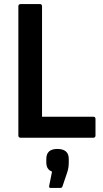

<svg xmlns="http://www.w3.org/2000/svg" viewBox="-20 -675 506 941"><path d="M81 0Q70 0 70 -11V-644Q70 -655 81 -655H176Q186 -655 186 -644V-103H437Q448 -103 448 -92V-11Q448 0 437 0ZM228 246Q219 246 221 236L235 166Q207 156 207 121V104Q207 55 261 55Q317 55 317 104V122Q317 148 309 171L286 239Q284 246 275 246Z"/></svg>

Font: Sofia Sans Semi Condensed
Style: Bold
Weight: 700
Designer: Botio Nikoltchev, Ani Petrova
Foundry: lettersoup
Version: Version 4.100; ttfautohint (v1.8.4.7-5d5b)